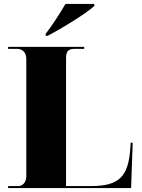

<svg xmlns="http://www.w3.org/2000/svg" viewBox="-20 -951 717 971"><path d="M211 -780V-770H221C291 -806 421 -886 457 -921V-931H311C285 -886 241 -818 211 -780ZM21 0H643L651 -229H641L639 -200C629 -56 581 -10 439 -10H314V-655C314 -687 321 -704 357 -704H406V-714H21V-704H66C92 -704 113 -687 113 -653V-58C113 -27 92 -10 74 -10H21Z"/></svg>

Font: Noto Serif Display Black
Style: Regular
Weight: 900
Designer: Monotype Design Team
Foundry: Monotype Imaging Inc.
Version: Version 2.009